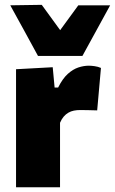

<svg xmlns="http://www.w3.org/2000/svg" viewBox="-20 -794 487 814"><path d="M48 0Q48 -53 48 -102.5Q48 -152 48 -214.5V-264.5Q48 -323 48 -381.2Q48 -439.5 48 -500.5L203.5 -509L211.5 -423H226.5Q245.5 -461 267.5 -480.8Q289.5 -500.5 312.2 -508Q335 -515.5 357 -515.5Q366.5 -515.5 381 -513.5Q395.5 -511.5 408 -506L392 -326Q371 -326.5 354.2 -327Q337.5 -327.5 320 -327.5Q306 -327.5 293.2 -325Q280.5 -322.5 269.8 -316.2Q259 -310 250 -299.5Q241 -289 234.5 -273.5V-204Q234.5 -149.5 234.5 -101.2Q234.5 -53 234.5 0ZM141 -557Q111 -612 82 -665.2Q53 -718.5 23.5 -771.5L157 -773.5Q181.5 -740 206 -706.2Q230.5 -672.5 255.5 -638H214.5Q239.5 -672.5 263.8 -705.5Q288 -738.5 312 -771.5H447Q418 -718.5 388.8 -665.2Q359.5 -612 329.5 -557Z"/></svg>

Font: Commissioner Thin ExtraBold
Style: Regular
Weight: 800
Version: Version 1.000